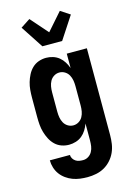

<svg xmlns="http://www.w3.org/2000/svg" viewBox="-145 -849 791 1144"><g transform="rotate(-15 250.0 -277.0)"><path d="M248 223Q225 223 202 220Q179 217 157.5 209Q136 201 116.5 187Q97 173 83.5 154.5Q70 136 63 113.5Q56 91 56 68H180Q180 80 186.5 90.5Q193 101 203 107.5Q213 114 224.5 116Q236 118 248 118Q266 118 281 108.5Q296 99 304.5 83.5Q313 68 315.5 50.5Q318 33 318 15V-89Q311 -69 299.5 -50.5Q288 -32 271.5 -18.5Q255 -5 234 1.5Q213 8 192 8Q168 8 145.5 0Q123 -8 106 -24.5Q89 -41 78 -62.5Q67 -84 60.5 -106.5Q54 -129 52 -152.5Q50 -176 50 -200V-320Q50 -344 52 -367.5Q54 -391 60.5 -413.5Q67 -436 78 -457.5Q89 -479 106 -495.5Q123 -512 145.5 -520Q168 -528 192 -528Q213 -528 234 -521.5Q255 -515 271.5 -501.5Q288 -488 299.5 -469.5Q311 -451 318 -431V-520H442V15Q442 42 438 69Q434 96 423 120.5Q412 145 393.5 165.5Q375 186 352 199Q329 212 302 217.5Q275 223 248 223ZM246 -97Q264 -97 279.5 -106.5Q295 -116 303.5 -131.5Q312 -147 315 -164.5Q318 -182 318 -200V-320Q318 -338 315 -355.5Q312 -373 303.5 -388.5Q295 -404 279.5 -413.5Q264 -423 246 -423Q228 -423 212.5 -413.5Q197 -404 188.5 -388.5Q180 -373 177 -355.5Q174 -338 174 -320V-200Q174 -182 177 -164.5Q180 -147 188.5 -131.5Q197 -116 212.5 -106.5Q228 -97 246 -97ZM189 -600 98 -739 156 -777 250 -670 344 -777 402 -739 311 -600Z"/></g></svg>

Font: Iosevka Term Curly Extrabold
Style: Regular
Weight: 800
Designer: Belleve Invis
Foundry: Belleve Invis
Version: Version 32.3.0